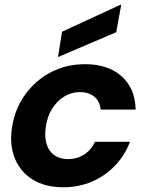

<svg xmlns="http://www.w3.org/2000/svg" viewBox="-20 -779 612 811"><path d="M247 12Q171 12 119 -20Q67 -52 43.5 -108Q20 -164 30 -236Q38 -295 64.5 -344.5Q91 -394 132.5 -431Q174 -468 226.5 -488Q279 -508 339 -508Q436 -508 493.5 -457Q551 -406 553 -316H405Q402 -351 378.5 -370.5Q355 -390 317 -390Q282 -390 251.5 -371.5Q221 -353 200 -319.5Q179 -286 173 -240Q169 -209 173.5 -184.5Q178 -160 190.5 -142.5Q203 -125 222.5 -116Q242 -107 268 -107Q293 -107 314.5 -115.5Q336 -124 353.5 -140.5Q371 -157 381 -180H529Q507 -122 465 -78.5Q423 -35 367.5 -11.5Q312 12 247 12ZM225 -538 242 -645 489 -759H492L471 -643Z"/></svg>

Font: DM Sans 36pt ExtraBold
Style: Italic
Weight: 800
Italic angle: -10°
Designer: Colophon Foundry, Jonny Pinhorn
Foundry: Colophon Foundry
Version: Version 4.004;gftools[0.9.30]